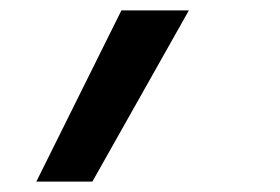

<svg xmlns="http://www.w3.org/2000/svg" viewBox="-20 -172 540 370"><path d="M50 178 214 -152H344L158 178Z"/></svg>

Font: Iosevka Aile Semibold Oblique
Style: Regular
Weight: 600
Italic angle: -9°
Designer: Belleve Invis
Foundry: Belleve Invis
Version: Version 31.1.0; ttfautohint (v1.8.4)